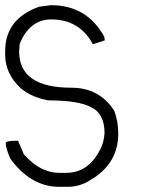

<svg xmlns="http://www.w3.org/2000/svg" viewBox="-23 -722 548 742"><path d="M174 -702Q313 -702 380 -580L382 -566L336 -551Q284 -647 175 -647Q133 -647 102 -622.5Q71 -598 53 -552Q53 -544 52 -537Q51 -530 51 -523Q51 -383 253 -383Q362 -383 419 -293Q434 -252 434 -205Q434 -77 302 -13Q272 0 240 0H206Q96 0 16 -110Q8 -130 3.5 -144.5Q-1 -159 -1 -172Q11 -178 33 -178H47L69 -126Q132 -54 206 -54H232Q325 -54 370 -157Q378 -175 381 -207Q381 -284 328 -308Q281 -334 164 -334Q98 -346 56 -382Q-3 -438 -3 -510V-525Q-3 -649 128 -696Z"/></svg>

Font: Ekushey Kolom
Style: Regular
Weight: 400
Designer: Al Mamun Sumon
Foundry: Al Mamun Sumon
Version: Version 1.0